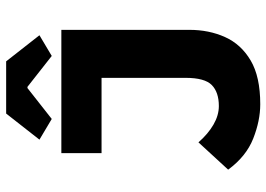

<svg xmlns="http://www.w3.org/2000/svg" viewBox="-144 -732 887 640"><g transform="rotate(-90 300.0 -411.5)"><path d="M273 12Q218 12 158.5 -11.5Q99 -35 55 -95L146 -194Q174 -162 205 -144Q236 -126 267 -126Q313 -126 337 -149.5Q361 -173 361 -237V-517H110V-651H521V-224Q521 -159 497 -105.5Q473 -52 419 -20Q365 12 273 12ZM224 -683 155 -724 242 -835H416L503 -724L434 -683L331 -764H327Z"/></g></svg>

Font: Source Code Pro ExtraLight ExtraBold
Style: Regular
Weight: 800
Monospace: yes
Version: Version 1.018;hotconv 1.0.116;makeotfexe 2.5.65601